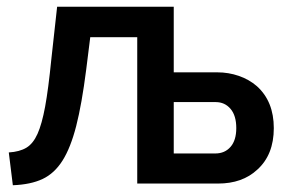

<svg xmlns="http://www.w3.org/2000/svg" viewBox="-20 -543 858 568"><path d="M165 -68Q189 -106 205.5 -170.5Q222 -235 235 -337L247 -433H386V0H625Q697 0 741 -41Q790 -85 790 -164Q790 -243 740 -288Q717 -308 686.5 -318.5Q656 -329 623 -329H494V-523H149L132 -369Q123 -279 113.5 -227.5Q104 -176 91 -147Q78 -118 58 -106Q38 -94 6 -92L18 5Q71 3 106 -13.5Q141 -30 165 -68ZM494 -241H618Q645 -241 662 -221Q679 -201 679 -164Q679 -128 662 -108.5Q645 -89 617 -89H494Z"/></svg>

Font: RT Raleway SemiBold
Style: Regular
Weight: 400
Designer: Matt McInerney, Pablo Impallari, Rodrigo Fuenzalida — Edited by Milan Moffatt in April 2016
Foundry: Matt McInerney, Pablo Impallari, Rodrigo Fuenzalida — Edited by Milan Moffatt in April 2016
Version: Version 3.001